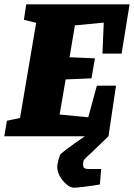

<svg xmlns="http://www.w3.org/2000/svg" viewBox="-45 -633 622 892"><path d="M431 -384 437 -528 303 -515 278 -367 396 -362 380 -269 260 -264 232 -101 365 -88 405 -235H494L459 0Q441 18 417 40.5Q393 63 383 73Q345 108 344 111Q341 123 341 131Q341 143 346.5 147.5Q352 152 363 152H425L419 224Q392 229 351.5 234Q311 239 299 239Q283 239 264.5 224Q246 209 233.5 186.5Q221 164 221 142Q221 134 222 130Q226 107 235 84Q259 63 300.5 34Q342 5 349 0H-25L-13 -72L48 -85L123 -527L66 -541L77 -613H557L520 -384Z"/></svg>

Font: Grenze Black
Style: Italic
Weight: 900
Italic angle: -10°
Designer: Renata Polastri
Foundry: Omnibus-Type
Version: Version 1.002; ttfautohint (v1.8)